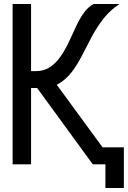

<svg xmlns="http://www.w3.org/2000/svg" viewBox="-20 -820 640 958"><path d="M506 118V0H474V-85H598V118ZM65 -381V-465H158Q200 -465 230 -485.5Q260 -506 282.5 -538.5Q305 -571 323.5 -610.5Q342 -650 359.5 -688Q377 -726 398 -755.5Q419 -785 447 -800H576Q529 -769 496 -726.5Q463 -684 438 -637Q413 -590 390 -544.5Q367 -499 339 -462Q311 -425 274 -403Q237 -381 184 -381ZM43 0V-800H135V0ZM443 0 128 -432 220 -456 554 0Z"/></svg>

Font: Victor Mono SemiBold
Style: Regular
Weight: 600
Monospace: yes
Designer: Rune Bjørnerås
Version: Version 1.561;gftools[0.9.30]